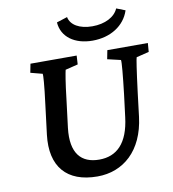

<svg xmlns="http://www.w3.org/2000/svg" viewBox="-98 -1001 989 1097"><g transform="rotate(-10 397.0 -452.5)"><path d="M113 -690 103 -639 172 -621C174 -614 171 -560 156 -444L135 -274C113 -92 201 11 379 11C529 11 647 -90 671 -283L688 -423C704 -551 714 -614 717 -621L790 -639L794 -690H559L549 -639L626 -621C629 -610 622 -534 609 -423L593 -295C575 -146 507 -82 406 -82C301 -82 243 -146 260 -291L279 -444C292 -558 301 -604 305 -621L378 -639L381 -690ZM303 -896C309 -810 383 -758 486 -758C590 -758 673 -810 701 -896L650 -916C630 -869 573 -839 499 -839C425 -839 374 -869 365 -916Z"/></g></svg>

Font: TPK Tissa Web SemiBold
Style: Italic
Weight: 600
Italic angle: -7°
Designer: Jacques Le Bailly, Suppakit Chalermlarp | Katatrad Co.,Ltd.
Foundry: Jacques Le Bailly, Cadson Demak Co.,Ltd.
Version: Version 5.000;Glyphs 3.1.2 (3151)